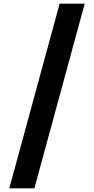

<svg xmlns="http://www.w3.org/2000/svg" viewBox="-20 -820 517 1056"><path d="M446 -800 169 216H31L308 -800Z"/></svg>

Font: Noto Sans Sinhala ExtraBold
Style: Regular
Weight: 800
Designer: Jelle Bosma - Monotype Design Team
Foundry: Monotype Imaging Inc.
Version: Version 2.006; ttfautohint (v1.8.4.7-5d5b)